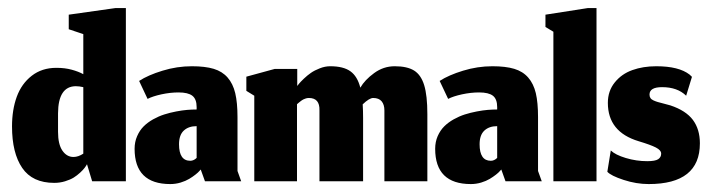

<svg xmlns="http://www.w3.org/2000/svg" viewBox="-20 -457 1787 484"><path d="M212.3 0H297.3V-436.7H271.3L153.3 -420V-383.3L190 -371V-270Q177.7 -276.7 160.7 -281.3Q143.7 -286 122 -286Q85.7 -286 60 -266Q34.3 -246 22.3 -213.2Q10.3 -180.3 10.3 -138.3Q10.3 -71.3 36 -33.7Q61.7 4 116.7 4Q131 4 144 0Q157 -4 165.7 -9.3Q174.3 -14.7 182 -21.8Q189.7 -29 193.2 -33.7Q196.7 -38.3 199.3 -43ZM165.3 -61.3Q148.3 -61.3 137.3 -77.3Q126.3 -93.3 126.3 -124.7V-171.3Q126.7 -239.3 171 -239.7Q179.7 -239.7 190 -237.3V-69.7Q184 -65.7 177.7 -63.5Q171.3 -61.3 165.3 -61.3Z M486 -29.7 496.7 0H588L578.7 -26V-161.7Q578.7 -198.3 573 -222.2Q567.3 -246 553.8 -261.5Q540.3 -277 518.7 -283.5Q497 -290 463.7 -290Q426 -290 389.7 -278.8Q353.3 -267.7 330.7 -253L352 -207.7Q364.7 -214.3 387 -219.2Q409.3 -224 430 -224Q454 -224 464.8 -215.7Q475.7 -207.3 475.7 -187V-181Q464.3 -181 452 -180Q439.7 -179 424 -176Q408.3 -173 394.2 -168.5Q380 -164 366 -156.2Q352 -148.3 342 -138.3Q332 -128.3 325.7 -113.8Q319.3 -99.3 319.3 -82Q319.3 7 409.3 7Q422.7 7 435.3 3.2Q448 -0.7 456.8 -6Q465.7 -11.3 472.5 -16.7Q479.3 -22 482.7 -26ZM459.7 -51.7Q431.3 -51.7 431.3 -93.3Q431.3 -116.7 443.3 -127.8Q455.3 -139 475.7 -139V-59Q475.7 -59 473.7 -57.2Q471.7 -55.3 467.8 -53.5Q464 -51.7 459.7 -51.7Z M728.7 0V-194.3Q729.3 -195 731.2 -196.5Q733 -198 733.8 -198.7Q734.7 -199.3 736.5 -200.8Q738.3 -202.3 739.3 -203Q740.3 -203.7 742 -204.8Q743.7 -206 745 -206.5Q746.3 -207 748.2 -207.8Q750 -208.7 751.5 -209Q753 -209.3 754.8 -209.7Q756.7 -210 758.7 -210Q786.3 -210 785.3 -178.7V0H895.3V-159.3Q895.3 -178 894.3 -194Q911 -210 920.7 -210Q935 -210 942 -201.7Q949 -193.3 949 -178.7V0H1057.3V-169Q1057.3 -216.3 1049.3 -242.3Q1041.3 -268.3 1023.8 -279.2Q1006.3 -290 975 -290Q946.7 -290 923.2 -272.8Q899.7 -255.7 888.3 -236Q881 -264.7 863.3 -277.3Q845.7 -290 812.3 -290Q799.3 -290 786.2 -284.8Q773 -279.7 763.8 -273.3Q754.7 -267 746 -258.7Q737.3 -250.3 734.2 -246.5Q731 -242.7 729.3 -240.3V-283.3H672.7L601 -263.7V-228L621 -215.7V0Z M1243.7 -29.7 1254.3 0H1345.7L1336.3 -26V-161.7Q1336.3 -198.3 1330.7 -222.2Q1325 -246 1311.5 -261.5Q1298 -277 1276.3 -283.5Q1254.7 -290 1221.3 -290Q1183.7 -290 1147.3 -278.8Q1111 -267.7 1088.3 -253L1109.7 -207.7Q1122.3 -214.3 1144.7 -219.2Q1167 -224 1187.7 -224Q1211.7 -224 1222.5 -215.7Q1233.3 -207.3 1233.3 -187V-181Q1222 -181 1209.7 -180Q1197.3 -179 1181.7 -176Q1166 -173 1151.8 -168.5Q1137.7 -164 1123.7 -156.2Q1109.7 -148.3 1099.7 -138.3Q1089.7 -128.3 1083.3 -113.8Q1077 -99.3 1077 -82Q1077 7 1167 7Q1180.3 7 1193 3.2Q1205.7 -0.7 1214.5 -6Q1223.3 -11.3 1230.2 -16.7Q1237 -22 1240.3 -26ZM1217.3 -51.7Q1189 -51.7 1189 -93.3Q1189 -116.7 1201 -127.8Q1213 -139 1233.3 -139V-59Q1233.3 -59 1231.3 -57.2Q1229.3 -55.3 1225.5 -53.5Q1221.7 -51.7 1217.3 -51.7Z M1375 0H1483.7V-436.7H1462L1355 -420V-389L1375 -377Z M1615.3 7Q1744.3 7 1744.3 -95.7Q1744.3 -131 1726.7 -154.7Q1709 -178.3 1670 -191.3Q1663 -193.3 1653.3 -195.8Q1643.7 -198.3 1638.3 -199.8Q1633 -201.3 1627.5 -203.8Q1622 -206.3 1619.7 -209.8Q1617.3 -213.3 1617.3 -218.7Q1617.3 -237.3 1649 -237.3Q1687.7 -237.3 1709.7 -215.7L1724.3 -263.3Q1724.3 -263.3 1718.3 -269Q1691.3 -290 1634.3 -290Q1601 -290 1574 -280.3Q1547 -270.7 1529.7 -249.2Q1512.3 -227.7 1512.3 -197.7Q1512.3 -124.3 1590 -101Q1620 -92 1633.3 -85.2Q1646.7 -78.3 1646.7 -69.7Q1646.7 -60.7 1639.2 -55.7Q1631.7 -50.7 1611.7 -50.7Q1584 -50.7 1557.5 -58.7Q1531 -66.7 1519.7 -77.7L1511 -24Q1520 -14 1552 -3.5Q1584 7 1615.3 7Z"/></svg>

Font: Jomhuria
Style: Regular
Weight: 400
Designer: Arabic design by Kourosh Beigpour, Latin design by Eben Sorkin, engineering by Lasse Fister and Khaled Hosney
Version: Version 1.0000